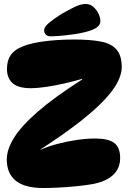

<svg xmlns="http://www.w3.org/2000/svg" viewBox="-20 -935 644 962"><path d="M14 -136Q14 -187 51 -246Q88 -305 171 -377Q254 -449 392 -537V-540Q351 -528 303 -517Q255 -506 210 -499.5Q165 -493 135 -493Q72 -493 43.5 -518Q15 -543 15 -589Q15 -625 28 -649.5Q41 -674 68 -690Q115 -716 190 -726.5Q265 -737 351 -737Q434 -737 486.5 -726.5Q539 -716 564.5 -686Q590 -656 590 -598Q590 -565 570 -525Q550 -485 504 -435.5Q458 -386 379.5 -324.5Q301 -263 184 -187V-185Q219 -201 266 -213.5Q313 -226 363 -233.5Q413 -241 457 -241Q523 -241 552.5 -218.5Q582 -196 582 -144Q582 -89 543.5 -55.5Q505 -22 434 -11Q397 -5 354 -1Q311 3 270 5Q229 7 196 7Q104 7 59 -29.5Q14 -66 14 -136ZM201 -783Q201 -800 225.5 -820.5Q250 -841 288 -865Q323 -885 353.5 -900Q384 -915 409 -915Q432 -915 448 -900.5Q464 -886 473.5 -866.5Q483 -847 483 -830Q483 -810 464.5 -797Q446 -784 406 -774Q377 -767 344 -762.5Q311 -758 281.5 -755.5Q252 -753 233 -753Q218 -753 209.5 -762Q201 -771 201 -783Z"/></svg>

Font: DynaPuff SemiBold
Style: Regular
Weight: 600
Designer: Toshi Omagari, Jennifer Daniel
Foundry: Google Fonts
Version: Version 2.000